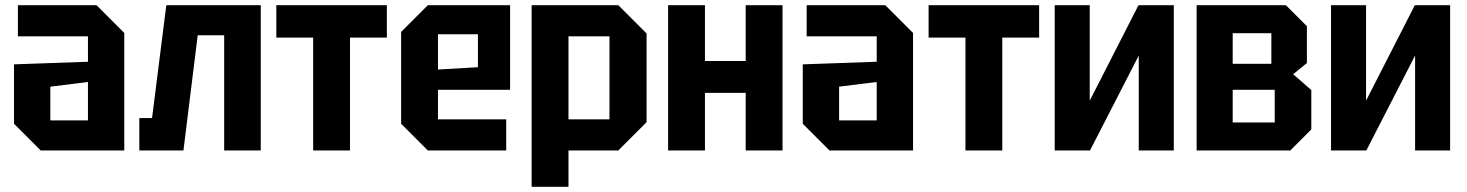

<svg xmlns="http://www.w3.org/2000/svg" viewBox="-20 -580 5653 740"><path d="M34 -103V-332L319 -342V-440H49V-560H352L459 -453V0H137ZM174 -246V-116H319V-264Z M985 -560V0H844V-444H742L687 0H517V-125H566L621 -560Z M1329 0V-435H1471V-560H1045V-435H1187V0Z M1526 -103V-457L1629 -560H1946V-234H1668V-120H1931V0H1629ZM1668 -312 1822 -321V-448H1668Z M2029 140V-560H2363L2472 -451V-109L2363 0H2171V140ZM2329 -440H2171V-120H2329Z M2555 0V-560H2697V-345H2854V-560H2996V0H2854V-222H2697V0Z M3074 -103V-332L3359 -342V-440H3089V-560H3392L3499 -453V0H3177ZM3214 -246V-116H3359V-264Z M3843 0V-435H3985V-560H3559V-435H3701V0Z M4504 0H4369V-366L4181 0H4045V-560H4180V-192L4368 -560H4504Z M4592 -560V0H4953L5034 -81V-233L4964 -294L5017 -337V-479L4936 -560ZM4731 -334V-452H4880V-334ZM4731 -108V-234H4893V-108Z M5569 0H5434V-366L5246 0H5110V-560H5245V-192L5433 -560H5569Z"/></svg>

Font: Tektur SemiCondensed SemiBold
Style: Regular
Weight: 600
Width: 4
Designer: Adam Jagosz
Foundry: Adam Jagosz
Version: Version 1.005;gftools[0.9.30]